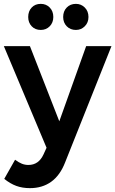

<svg xmlns="http://www.w3.org/2000/svg" viewBox="-27 -774 597 994"><path d="M184 -754Q212 -754 230.5 -735Q249 -716 249 -686Q249 -657 230.5 -638Q212 -619 184 -619Q155 -619 137 -638Q119 -657 119 -686Q119 -716 137 -735Q155 -754 184 -754ZM366 -754Q393 -754 412 -735Q431 -716 431 -686Q431 -657 412 -638Q393 -619 366 -619Q337 -619 318.5 -638Q300 -657 300 -686Q300 -716 318.5 -735Q337 -754 366 -754ZM310 67Q284 134 238 167Q192 200 128 200Q89 200 57.5 188.5Q26 177 -5 152L51 53Q70 67 86 73.5Q102 80 120 80Q173 80 198 26L214 -9L-7 -535H128L280 -146L419 -535H550Z"/></svg>

Font: QuotatisMedium
Style: Regular
Weight: 500
Designer: Julieta Ulanovsky
Foundry: Quotatis-Medium
Version: Version 4.000;PS 004.000;hotconv 1.0.88;makeotf.lib2.5.64775